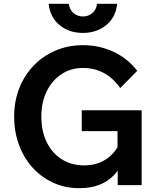

<svg xmlns="http://www.w3.org/2000/svg" viewBox="-20 -967 822 1003"><path d="M720 0H595V-76Q529 16 394 16Q321 16 259 -12Q197 -40 151 -90.5Q105 -141 79.5 -209.5Q54 -278 54 -358Q54 -439 81 -507Q108 -575 156.5 -625Q205 -675 270.5 -703Q336 -731 414 -731Q500 -731 574 -696Q648 -661 697 -597L608 -507Q534 -612 413 -612Q350 -612 301 -579.5Q252 -547 224 -490Q196 -433 196 -358Q196 -282 224 -224.5Q252 -167 302.5 -135Q353 -103 420 -103Q477 -103 521.5 -127.5Q566 -152 594 -198V-282H407V-391H720ZM413 -795Q340 -795 291 -836Q242 -877 234 -947H339Q344 -916 364.5 -898.5Q385 -881 413 -881Q442 -881 462.5 -898.5Q483 -916 487 -947H592Q585 -877 535 -836Q485 -795 413 -795Z"/></svg>

Font: Wix Madefor Text
Style: Bold
Weight: 700
Designer: Dalton Maag Ltd
Foundry: Dalton Maag Ltd
Version: Version 3.100